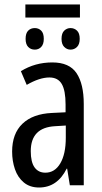

<svg xmlns="http://www.w3.org/2000/svg" viewBox="-20 -825 456 855"><path d="M336 -805V-747H93V-805ZM135 -700Q152 -700 163.5 -688.5Q175 -677 175 -652Q175 -628 163.5 -616Q152 -604 135 -604Q117 -604 105.5 -616Q94 -628 94 -652Q94 -677 105.5 -688.5Q117 -700 135 -700ZM294 -700Q311 -700 323 -688.5Q335 -677 335 -652Q335 -628 323 -616Q311 -604 294 -604Q278 -604 266 -616Q254 -628 254 -652Q254 -677 266 -688.5Q278 -700 294 -700ZM213 -547Q289 -547 321 -499Q353 -451 353 -362V0H291L279 -74H277Q235 10 154 10Q113 10 86 -12.5Q59 -35 46.5 -71.5Q34 -108 34 -150Q34 -230 80 -274Q126 -318 211 -322L272 -325V-360Q272 -422 255 -451Q238 -480 200 -480Q156 -480 99 -447L73 -508Q136 -547 213 -547ZM225 -263Q117 -257 117 -152Q117 -103 134 -79.5Q151 -56 182 -56Q224 -56 248.5 -97.5Q273 -139 273 -212V-266Z"/></svg>

Font: Noto Sans ExtraCondensed
Style: Regular
Weight: 400
Width: 2
Designer: Monotype Design Team
Foundry: Monotype Imaging Inc.
Version: Version 2.013; ttfautohint (v1.8.4.7-5d5b)